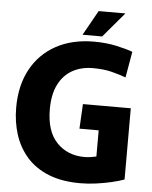

<svg xmlns="http://www.w3.org/2000/svg" viewBox="-60 -953 806 1015"><g transform="rotate(5 343.0 -445.5)"><path d="M404 12Q306 12 235.5 -16.5Q165 -45 120 -96Q75 -147 53.5 -214Q32 -281 32 -357Q32 -474 78.5 -560Q125 -646 210.5 -693Q296 -740 412 -740Q478 -740 532 -728Q586 -716 618 -704L594 -566Q559 -579 517 -589.5Q475 -600 419 -600Q358 -600 311 -574.5Q264 -549 237 -496.5Q210 -444 210 -364Q210 -247 267 -187.5Q324 -128 414 -128Q430 -128 447 -130.5Q464 -133 477 -136V-275H375L382 -406H636V-28Q609 -18 570.5 -9Q532 0 489 6Q446 12 404 12ZM348 -771 422 -903H564L452 -771Z"/></g></svg>

Font: Murecho
Style: Bold
Weight: 700
Designer: Neil Summerour
Foundry: Positype
Version: Version 1.010; ttfautohint (v1.8.3)